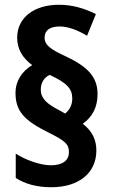

<svg xmlns="http://www.w3.org/2000/svg" viewBox="-20 -782 473 805"><path d="M45 -392C45 -313 86 -275 182 -227C254 -191 269 -178 269 -144C269 -111 245 -89 193 -89C150 -89 87 -111 46 -138V-36C86 -10 136 3 195 3C311 3 384 -57 384 -151C384 -197 366 -233 327 -263C367 -292 389 -331 389 -388C389 -464 341 -506 251 -548C195 -574 167 -592 167 -624C167 -654 188 -671 230 -671C266 -671 305 -656 345 -632L382 -723C331 -748 283 -762 227 -762C124 -762 52 -709 52 -624C52 -577 74 -539 115 -509C72 -483 45 -443 45 -392ZM151 -406C151 -435 165 -457 188 -468C262 -434 283 -409 283 -369C283 -341 271 -320 253 -306L230 -319C176 -346 151 -370 151 -406Z"/></svg>

Font: Noto Sans Ethiopic Condensed
Style: Bold
Weight: 700
Width: 3
Designer: Monotype Design Team
Foundry: Monotype Imaging Inc.
Version: Version 2.102